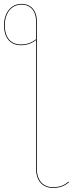

<svg xmlns="http://www.w3.org/2000/svg" viewBox="-55 -753 367 966"><path d="M289.8 161C270.8 176.8 248.8 188.7 211.9 188.7C163.6 188.7 130.5 157.4 130.5 95.9V-645.1C130.5 -699.4 101.2 -733.4 53.1 -733.4C0.7 -733.4 -34.8 -689.1 -34.8 -626C-34.8 -559 -0.2 -525.5 50.4 -525.5C83 -525.5 109.2 -537.3 126.5 -551.7V95.9C126.5 159.1 161.2 192.5 211.9 192.5C250.1 192.5 273.6 179.3 291.8 164.3ZM50.5 -529.3C2 -529.3 -30.8 -560.7 -30.8 -626.1C-30.8 -687.3 2.7 -729.6 53.1 -729.6C98.9 -729.6 126.5 -697.7 126.5 -645V-555.4C107.6 -540.4 82.6 -529.3 50.5 -529.3Z"/></svg>

Font: Fira Sans Four
Style: Regular
Weight: 100
Designer: Carrois Corporate & Edenspiekermann AG
Foundry: Carrois Corporate GbR & Edenspiekermann AG
Version: Version 4.203;PS 004.203;hotconv 1.0.88;makeotf.lib2.5.64775